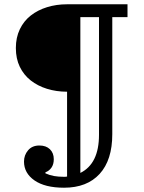

<svg xmlns="http://www.w3.org/2000/svg" viewBox="-20 -718 674 896"><path d="M279 158Q190 158 141 124Q92 90 92 36Q92 6 111 -16.5Q130 -39 164 -39Q195 -39 213 -21.5Q231 -4 231 25Q231 49 220 64.5Q209 80 192 86V91Q212 100 232.5 103.5Q253 107 276 107Q280 107 284.5 107Q289 107 293 106V-290Q243 -290 199.5 -303.5Q156 -317 123.5 -342.5Q91 -368 72.5 -406Q54 -444 54 -494Q54 -543 72.5 -581.5Q91 -620 123.5 -645.5Q156 -671 199.5 -684.5Q243 -698 293 -698H575V-638H504V-92Q504 29 445 93.5Q386 158 279 158ZM355 89Q442 46 442 -89V-638H355Z"/></svg>

Font: IBM Plex Serif SemiBold
Style: Regular
Weight: 600
Designer: Mike Abbink, Paul van der Laan, Pieter van Rosmalen
Foundry: Bold Monday
Version: Version 2.5